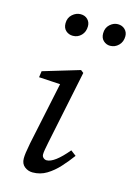

<svg xmlns="http://www.w3.org/2000/svg" viewBox="-114 -790 600 863"><g transform="rotate(15 185.5 -358.5)"><path d="M142 -627Q123 -627 109.5 -639Q96 -651 96 -673Q96 -699 113.5 -714.5Q131 -730 152 -730Q172 -730 184.5 -717.5Q197 -705 197 -686Q197 -660 181 -643.5Q165 -627 142 -627ZM315 -627Q298 -627 284.5 -639Q271 -651 271 -673Q271 -699 288 -714.5Q305 -730 325 -730Q345 -730 358 -717.5Q371 -705 371 -686Q371 -660 354.5 -643.5Q338 -627 315 -627ZM72 -38Q72 -49 74 -64.5Q76 -80 82 -111L146 -415L163 -401L44 -408L48 -437L218 -488L231 -478L160 -135Q156 -116 153.5 -101Q151 -86 151 -78Q151 -68 158 -62Q165 -56 173 -56Q191 -56 215 -74Q239 -92 269 -128L294 -109Q272 -79 246.5 -51Q221 -23 191.5 -5Q162 13 126 13Q105 13 88.5 0Q72 -13 72 -38Z"/></g></svg>

Font: Source Serif 4
Style: Italic
Weight: 400
Italic angle: -12°
Designer: Frank Grießhammer
Foundry: Adobe Systems Incorporated
Version: Version 4.004;hotconv 1.0.116;makeotfexe 2.5.65601